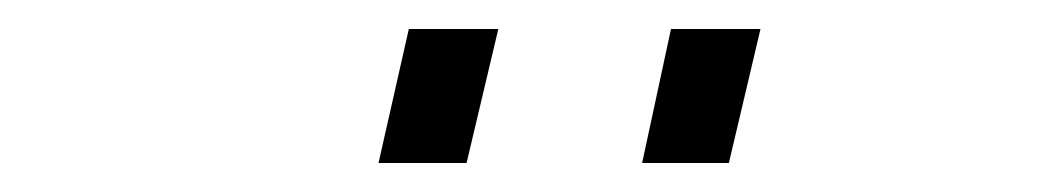

<svg xmlns="http://www.w3.org/2000/svg" viewBox="-20 -733 720 133"><path d="M424.8 -620.1 444.8 -712.9H506.8L484.9 -620.1ZM242.2 -620.1 263.2 -712.9H325.2L303.2 -620.1Z"/></svg>

Font: TitilliumWeb-Italic
Style: Italic
Weight: 400
Italic angle: -13°
Version: Version 1.001;PS 57.000;hotconv 1.0.70;makeotf.lib2.5.55311